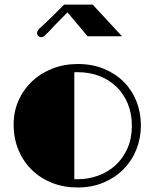

<svg xmlns="http://www.w3.org/2000/svg" viewBox="-20 -810 676 839"><path d="M161.1 -647.5Q152.3 -647.5 147.2 -652.6Q142.1 -657.7 142.1 -665Q142.1 -671.4 145.8 -677.5Q149.4 -683.6 162.1 -694.3Q168.5 -700.7 178.2 -709.2Q188 -717.8 206.5 -736.3L260.3 -790H384.8L513.2 -651.4H362.8L274.9 -755.9L221.2 -701.7Q210.4 -690.4 204.3 -683.6Q198.2 -676.8 194.6 -673.1Q190.9 -669.4 189.5 -668Q188 -666.5 187 -665.5Q178.7 -656.7 173.1 -652.1Q167.5 -647.5 161.1 -647.5ZM39.6 -266.1Q39.6 -322.3 60.8 -370.4Q82 -418.5 119.4 -454.1Q156.7 -489.7 208.3 -510Q259.8 -530.3 320.3 -530.3Q383.8 -530.3 434.8 -509Q485.8 -487.8 521.7 -451.4Q557.6 -415 576.7 -366.2Q595.7 -317.4 595.7 -262.2Q595.7 -206.1 575.9 -156.7Q556.2 -107.4 519.8 -70.6Q483.4 -33.7 432.4 -12.2Q381.3 9.3 318.4 9.3Q259.3 9.3 208.5 -10.5Q157.7 -30.3 120.1 -66.7Q82.5 -103 61 -153.8Q39.6 -204.6 39.6 -266.1ZM304.7 -27.3Q308.6 -26.9 312.3 -26.9Q315.9 -26.9 319.3 -26.9Q366.2 -26.9 409.2 -42.5Q452.1 -58.1 484.9 -88.1Q517.6 -118.2 536.9 -161.6Q556.2 -205.1 556.2 -260.7Q556.2 -313.5 538.6 -356.4Q521 -399.4 489.5 -430.2Q458 -460.9 414.6 -477.8Q371.1 -494.6 318.8 -494.6Q314.9 -494.6 311.5 -494.6Q308.1 -494.6 304.7 -494.1Z"/></svg>

Font: Limelight
Style: Regular
Weight: 400
Designer: Nicole Fally with help from Eben Sorkin
Foundry: Nicole Fally with help from Eben Sorkin
Version: Version 1.002